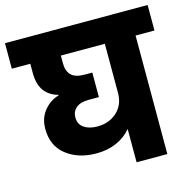

<svg xmlns="http://www.w3.org/2000/svg" viewBox="-125 -847 949 953"><g transform="rotate(-15 349.5 -370.0)"><path d="M716 -609H619V0H461V-171Q430 -134 384 -114Q338 -94 282 -94Q188 -94 127 -142Q66 -190 66 -277Q66 -332 97 -370Q128 -408 173 -421V-424Q129 -435 103.5 -468.5Q78 -502 78 -562V-609H-17V-740H716ZM461 -609H235V-569Q235 -529 256 -508Q277 -487 325 -487H364V-361H312Q269 -361 247 -342.5Q225 -324 225 -293Q225 -258 251.5 -240Q278 -222 320 -222Q381 -222 421 -259Q461 -296 461 -356Z"/></g></svg>

Font: Poppins A&M
Style: Bold-A&M
Weight: 700
Designer: Ninad Kale (Devanagari), Jonny Pinhorn (Latin)
Foundry: Indian Type Foundry
Version: 4.004